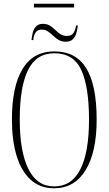

<svg xmlns="http://www.w3.org/2000/svg" viewBox="-20 -1001 584 1031"><path d="M162 -961V-981H378V-961ZM149 -786Q151 -806 156 -826Q161 -846 174 -859.5Q187 -873 211 -873Q232 -873 247.5 -863.5Q263 -854 276 -841Q289 -828 304 -818Q319 -808 339 -808Q366 -808 376 -826Q386 -844 388 -864H398Q396 -844 390 -823.5Q384 -803 371 -790Q358 -777 333 -777Q311 -777 295 -786.5Q279 -796 265.5 -809Q252 -822 237.5 -832Q223 -842 204 -842Q180 -842 170 -825Q160 -808 159 -786ZM271 10Q195 10 144.5 -36Q94 -82 69 -165Q44 -248 44 -359Q44 -536 101 -630.5Q158 -725 272 -725Q387 -725 443 -635Q499 -545 499 -358Q499 -184 439.5 -87Q380 10 271 10ZM271 0Q365 0 411.5 -92Q458 -184 458 -358Q458 -535 416.5 -625Q375 -715 272 -715Q175 -715 130.5 -625Q86 -535 86 -358Q86 -189 132 -94.5Q178 0 271 0Z"/></svg>

Font: Noto Serif Display ExtraCondensed ExtraLight
Style: Regular
Weight: 200
Width: 2
Designer: Monotype Design Team
Foundry: Monotype Imaging Inc.
Version: Version 2.009